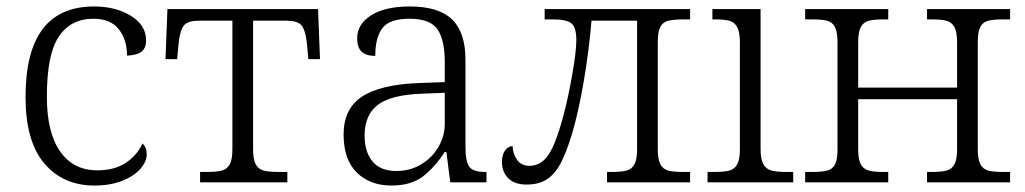

<svg xmlns="http://www.w3.org/2000/svg" viewBox="-20 -564 3172 594"><path d="M59 -264Q59 -544 271 -544Q338 -544 385 -515Q432 -486 432 -439Q432 -415 417.5 -404Q403 -393 373 -392Q373 -441 347.5 -473.5Q322 -506 269 -506Q199 -506 162 -451Q125 -396 125 -265Q125 -154 166 -95.5Q207 -37 281 -37Q333 -37 368 -59.5Q403 -82 421 -120Q434 -108 434 -86Q434 -65 415 -42.5Q396 -20 359 -5Q322 10 272 10Q175 10 117 -58.5Q59 -127 59 -264Z M599 -32H620Q651 -32 667 -36.5Q683 -41 691 -56Q699 -71 699 -102V-500H596Q563 -500 550.5 -487Q538 -474 533 -434L528 -381H492L498 -536H964L970 -381H934L929 -434Q924 -474 911.5 -487Q899 -500 866 -500H763V-102Q763 -71 771 -56Q779 -41 795 -36.5Q811 -32 843 -32H869V0H599Z M1043 -148Q1043 -227 1099 -264.5Q1155 -302 1273 -307L1356 -310V-372Q1356 -439 1334 -472.5Q1312 -506 1246 -506Q1185 -506 1163 -477Q1141 -448 1141 -391Q1113 -391 1099 -404Q1085 -417 1085 -446Q1085 -489 1128 -516.5Q1171 -544 1248 -544Q1337 -544 1378.5 -504Q1420 -464 1420 -379V-112Q1420 -64 1432 -48Q1444 -32 1481 -32H1485V0H1373L1361 -94H1356Q1324 -45 1287.5 -17.5Q1251 10 1191 10Q1125 10 1084 -30Q1043 -70 1043 -148ZM1356 -181V-277L1282 -274Q1187 -270 1147.5 -238.5Q1108 -207 1108 -145Q1108 -94 1132.5 -64.5Q1157 -35 1206 -35Q1249 -35 1283 -55.5Q1317 -76 1336.5 -109.5Q1356 -143 1356 -181Z M1533 -63Q1533 -85 1542.5 -98.5Q1552 -112 1566 -112Q1566 -90 1579 -70.5Q1592 -51 1618 -51Q1655 -51 1678.5 -87.5Q1702 -124 1726 -218Q1738 -263 1750.5 -334Q1763 -405 1763 -440Q1763 -480 1747.5 -492Q1732 -504 1691 -504H1665V-536H2115V-504H2094Q2063 -504 2046.5 -499.5Q2030 -495 2022.5 -480Q2015 -465 2015 -434V-102Q2015 -71 2023 -56Q2031 -41 2046.5 -36.5Q2062 -32 2093 -32H2115V0H1858V-32H1871Q1903 -32 1919 -36.5Q1935 -41 1943 -56Q1951 -71 1951 -102V-500H1810Q1802 -406 1786 -312.5Q1770 -219 1750 -151Q1732 -91 1713.5 -57Q1695 -23 1670 -8Q1645 7 1609 7Q1572 7 1552.5 -12.5Q1533 -32 1533 -63Z M2169 -32H2189Q2221 -32 2237 -36.5Q2253 -41 2261 -56Q2269 -71 2269 -102V-433Q2269 -464 2261 -479.5Q2253 -495 2237.5 -499.5Q2222 -504 2194 -504H2184V-536H2333V-105Q2333 -72 2341 -57Q2349 -42 2365 -37Q2381 -32 2414 -32H2434V0H2169Z M2471 -32H2492Q2524 -32 2540 -36.5Q2556 -41 2563.5 -55.5Q2571 -70 2571 -102V-433Q2571 -464 2563.5 -479.5Q2556 -495 2540 -499.5Q2524 -504 2495 -504H2471V-536H2728V-504H2713Q2683 -504 2667 -499.5Q2651 -495 2643 -480Q2635 -465 2635 -434V-293H2941V-433Q2941 -464 2933 -479.5Q2925 -495 2909 -499.5Q2893 -504 2863 -504H2848V-536H3105V-504H3083Q3052 -504 3036 -499.5Q3020 -495 3012.5 -480Q3005 -465 3005 -434V-102Q3005 -71 3013 -56Q3021 -41 3036.5 -36.5Q3052 -32 3083 -32H3105V0H2848V-32H2862Q2893 -32 2909 -36.5Q2925 -41 2933 -56Q2941 -71 2941 -102V-257H2635V-102Q2635 -71 2643 -56Q2651 -41 2667 -36.5Q2683 -32 2713 -32H2728V0H2471Z"/></svg>

Font: Noto Serif Light
Style: Regular
Weight: 300
Designer: Monotype Design Team
Foundry: Monotype Imaging Inc.
Version: Version 1.001